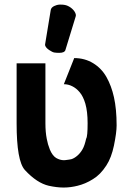

<svg xmlns="http://www.w3.org/2000/svg" viewBox="-20 -801 579 840"><path d="M178.7 -523.9H52.7V-261.2C52.7 -151.9 64.5 -84 88.9 -57.1C124 -19 159.2 3.9 193.4 11.7C215.8 16.6 237.3 19.5 258.3 19.5C279.3 19.5 299.8 16.6 319.3 11.7C341.3 6.3 364.3 -2.9 387.2 -17.6C408.2 -30.3 427.7 -49.8 445.3 -77.1C460.4 -100.1 471.2 -129.4 478.5 -164.1C486.3 -202.1 490.2 -231.4 490.2 -252.4C490.2 -299.8 486.3 -341.3 478.5 -376C471.2 -408.7 460.4 -438 445.8 -463.9C431.2 -489.7 411.6 -509.8 387.7 -524.4C363.8 -539.1 335.9 -546.9 304.7 -546.9L259.3 -432.6C272 -432.6 284.2 -429.7 295.9 -423.8C307.6 -418 318.4 -409.7 328.6 -397.5C338.9 -385.3 347.2 -368.7 353.5 -347.2C359.9 -324.7 363.3 -296.4 363.3 -262.2C363.3 -223.1 361.3 -200.7 356.9 -194.3C352.5 -174.8 347.7 -159.2 340.8 -147.5C334 -135.7 326.2 -126.5 317.4 -119.1C308.6 -111.8 300.3 -106.9 292 -104.5C288.1 -103.5 279.8 -102.1 266.6 -100.6C264.2 -100.6 262.2 -100.1 259.8 -100.1C248 -100.1 236.8 -103.5 225.6 -109.9C214.8 -116.7 205.6 -128.9 198.2 -146.5C191.9 -162.1 187.5 -177.7 184.6 -193.4C180.7 -212.9 178.7 -235.8 178.7 -261.7ZM266.1 -582 311 -728.5C311.5 -730.5 312 -731.9 312 -733.9C312 -737.3 311 -741.2 309.1 -745.1C305.2 -753.4 298.3 -761.2 289.6 -767.6C280.8 -773.9 272 -777.8 263.7 -779.3C258.8 -780.3 252.9 -780.8 246.6 -780.8H240.2C231.4 -780.3 224.1 -777.8 217.8 -774.9C209 -771 203.6 -765.1 202.1 -757.8L177.2 -606.4C176.8 -604 177.7 -601.6 178.7 -599.1C181.6 -593.3 186.5 -587.9 195.3 -582C204.1 -576.2 211.4 -572.3 217.3 -571.3C223.1 -570.3 230.5 -569.8 238.8 -569.8C247.1 -569.8 253.4 -570.8 258.3 -573.2C262.2 -575.2 265.1 -578.1 266.1 -582Z"/></svg>

Font: Tuffy
Style: Bold
Weight: 700
Designer: Thatcher Ulrich, Karoly Barta, Michael Everson
Version: Version 001.270